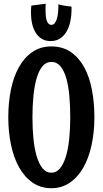

<svg xmlns="http://www.w3.org/2000/svg" viewBox="-20 -971 544 1017"><path d="M480 -350.1Q480 -272 465.3 -203.6Q450.7 -135.3 421.9 -84.2Q393.1 -33.2 350.3 -3.7Q307.6 25.9 252 25.9Q195.3 25.9 152.6 -3.7Q109.9 -33.2 81.3 -84.2Q52.7 -135.3 38.3 -203.6Q23.9 -272 23.9 -350.1Q23.9 -427.7 37.8 -496.1Q51.8 -564.5 80.1 -615.2Q108.4 -666 151.4 -695.6Q194.3 -725.1 252 -725.1Q311.5 -725.1 354.7 -695.6Q397.9 -666 425.8 -615.2Q453.6 -564.5 466.8 -496.1Q480 -427.7 480 -350.1ZM352.1 -350.1Q352.1 -410.6 347.2 -464.1Q342.3 -517.6 330.8 -557.4Q319.3 -597.2 300 -620.1Q280.8 -643.1 252 -643.1Q224.1 -643.1 205.1 -620.1Q186 -597.2 174.3 -557.4Q162.6 -517.6 157.2 -464.1Q151.9 -410.6 151.9 -350.1Q151.9 -289.1 157.2 -235.6Q162.6 -182.1 174.6 -142.3Q186.5 -102.5 205.6 -79.3Q224.6 -56.2 252 -56.2Q278.8 -56.2 297.9 -79.3Q316.9 -102.5 329.1 -142.3Q341.3 -182.1 346.7 -235.6Q352.1 -289.1 352.1 -350.1ZM358.9 -936V-918Q358.9 -890.6 353.3 -861.6Q347.7 -832.5 335 -808.3Q322.3 -784.2 300.8 -768.8Q279.3 -753.4 248 -753.4Q220.7 -753.4 201.2 -765.4Q181.6 -777.3 168.9 -797.9Q156.2 -818.4 150.1 -845.7Q144 -873 144 -903.3Q144 -912.1 144.3 -921.9Q144.5 -931.6 146 -941.4L222.2 -951.2Q221.2 -942.9 221.2 -934.1Q221.2 -925.3 221.2 -916Q221.2 -901.9 222.4 -888.2Q223.6 -874.5 227.1 -863.5Q230.5 -852.5 236.6 -845.9Q242.7 -839.4 252.9 -839.4Q262.7 -839.4 269.5 -847.9Q276.4 -856.4 280.8 -870.1Q285.2 -883.8 287.1 -900.9Q289.1 -918 289.1 -935.1V-948.2Q299.3 -944.8 311.5 -942.6Q323.7 -940.4 334.5 -939Q347.2 -937 358.9 -936Z"/></svg>

Font: Rum Raisin
Style: Regular
Weight: 400
Designer: Astigmatic (AOETI)
Foundry: Astigmatic (AOETI)
Version: Version 1.000